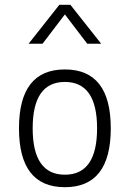

<svg xmlns="http://www.w3.org/2000/svg" viewBox="-20 -770 540 799"><path d="M59 -236Q59 -481 250 -481Q441 -481 441 -236Q441 9 250 9Q59 9 59 -236ZM250 -429Q116 -429 116 -236Q116 -43 250 -43Q384 -43 384 -236Q384 -429 250 -429ZM273 -750 401 -588H343L250 -710L157 -588H99L227 -750Z"/></svg>

Font: TypoPRO Lekton
Style: Regular
Weight: 400
Monospace: yes
Designer: Paolo Mazzetti, Luciano Perondi, Raffaele Flato, Elena Papassissa, Emilio Macchia, Michela Povoleri, Tobias Seemiller, R
Version: Version 34.000